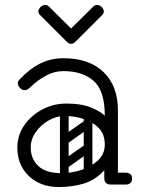

<svg xmlns="http://www.w3.org/2000/svg" viewBox="-20 -745 573 775"><path d="M403 -24Q403 -29 406 -34Q409 -39 413 -43Q415 -45 420.5 -46.5Q426 -48 437 -48H488Q500 -48 507 -41Q513 -36 513 -24Q513 -13 507 -7Q500 0 488 0H437Q416 0 412 -7Q405 -11 403 -24ZM218 10Q143 10 96.5 -34.5Q50 -79 50 -149Q50 -198 77 -238Q104 -278 149.5 -302.5Q195 -327 248 -327Q309 -327 347.5 -311Q386 -295 403 -278Q403 -379 358 -418.5Q313 -458 236 -458Q199 -458 165.5 -439.5Q132 -421 110 -400Q99 -389 92.5 -385Q86 -381 80 -381Q67 -381 58 -393Q52 -401 52 -409Q52 -417 60 -425Q99 -467 142 -488.5Q185 -510 236 -510Q340 -510 398 -454Q456 -398 456 -300V-26Q456 0 428 0Q401 0 401 -26V-58Q365 -18 318 -4Q271 10 218 10ZM228 -46Q268 -46 308.5 -59Q349 -72 376 -98Q403 -124 403 -161Q403 -204 378 -229Q353 -254 315.5 -265.5Q278 -277 241 -277Q208 -277 176.5 -259Q145 -241 124.5 -212Q104 -183 104 -150Q104 -104 134.5 -75Q165 -46 228 -46ZM235 -78Q225 -93 239 -102L316 -156Q331 -166 340 -152Q351 -137 337 -128L260 -73Q254 -69 247 -70Q240 -71 235 -78ZM235 -176Q225 -191 239 -200L316 -254Q331 -264 340 -250Q351 -235 337 -226L260 -171Q254 -167 247 -168Q240 -169 235 -176ZM335 -17Q318 -17 318 -34V-287Q318 -304 335 -304Q353 -304 353 -288V-35Q353 -17 335 -17ZM239 -17Q222 -17 222 -34V-287Q222 -304 239 -304Q257 -304 257 -288V-35Q257 -17 239 -17ZM177 -719 267 -630 357 -719Q363 -725 372 -725Q382 -725 390 -717Q399 -708 399 -699Q399 -691 392 -684L285 -577Q276 -568 267 -568Q258 -568 249 -577L142 -684Q135 -691 135 -699Q135 -708 144 -717Q152 -725 162 -725Q171 -725 177 -719Z"/></svg>

Font: Agu Display Uzo
Style: Regular
Weight: 400
Designer: Oluwaseun Badejo
Version: Version 1.103